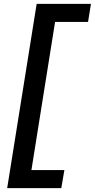

<svg xmlns="http://www.w3.org/2000/svg" viewBox="-20 -760 489 990"><path d="M142 117H312L296 210H17L169 -740H449L434 -647H264Z"/></svg>

Font: Georama Extended SemiBold
Style: Italic
Weight: 600
Width: 7
Italic angle: -9°
Designer: Jean-Baptiste Levee
Foundry: Production Type
Version: Version 1.000